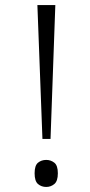

<svg xmlns="http://www.w3.org/2000/svg" viewBox="-20 -734 355 760"><path d="M148 -184 128 -714H199L180 -184ZM163 6Q144 6 130.5 -5.5Q117 -17 117 -48Q117 -79 130.5 -90Q144 -101 163 -101Q181 -101 195 -90Q209 -79 209 -48Q209 -17 195 -5.5Q181 6 163 6Z"/></svg>

Font: Noto Serif Gujarati Light
Style: Regular
Weight: 300
Version: Version 2.102